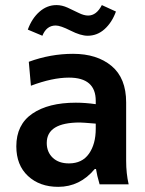

<svg xmlns="http://www.w3.org/2000/svg" viewBox="-20 -722 568 752"><path d="M355 -217.8V-237.8Q303.2 -242.2 293 -242.2Q163.1 -242.2 163.1 -162.1Q163.1 -126.5 186.5 -104.2Q210 -82 250 -82Q301.8 -82 328.4 -119.9Q355 -157.7 355 -217.8ZM355 -314V-327.1Q355 -418 250 -418Q185.1 -418 101.1 -386.2L92.8 -480Q177.7 -511.2 266.1 -511.2Q359.9 -511.2 417 -463.6Q474.1 -416 474.1 -320.8V-91.8Q474.1 -42.5 483.9 0H370.1Q359.4 -36.6 356 -60.1H351.1Q293 9.8 208 9.8Q135.3 9.8 89.6 -32.7Q43.9 -75.2 43.9 -148.9Q43.9 -233.9 106.7 -276.9Q169.4 -319.8 276.9 -319.8Q314.5 -319.8 355 -314ZM201.2 -702.1Q222.7 -702.1 245.1 -691.9Q267.6 -681.6 288.1 -671.4Q308.6 -661.1 325.2 -661.1Q357.9 -661.1 378.9 -702.1L434.1 -676.8Q418.5 -633.8 389.6 -607.9Q360.8 -582 323.2 -582Q295.9 -582 256.3 -602.1Q216.8 -622.1 198.2 -622.1Q162.1 -622.1 146 -582L88.9 -606Q104.5 -649.4 134.3 -675.8Q164.1 -702.1 201.2 -702.1Z"/></svg>

Font: LT Hoop SemBd
Style: Regular
Weight: 600
Designer: Daniel Lyons
Foundry: LyonsType
Version: Version 1.000